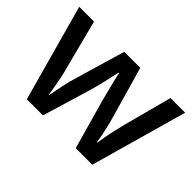

<svg xmlns="http://www.w3.org/2000/svg" viewBox="-100 -775 1010 1010"><g transform="rotate(45 404.5 -270.5)"><path d="M449 -266Q444 -285 437.5 -310Q431 -335 425 -360Q419 -385 413.5 -406.5Q408 -428 406 -441H402Q399 -428 394.5 -406.5Q390 -385 384 -359.5Q378 -334 371.5 -309Q365 -284 359 -264L280 -1H160L11 -540H121L191 -269Q199 -241 205.5 -209.5Q212 -178 217 -149.5Q222 -121 224 -102H228Q231 -115 234.5 -135Q238 -155 242.5 -176.5Q247 -198 252 -218Q257 -238 261 -251L346 -540H465L548 -251Q554 -231 560.5 -203.5Q567 -176 572.5 -149Q578 -122 580 -103H584Q586 -120 591 -148Q596 -176 603.5 -208Q611 -240 618 -269L690 -540H799L647 -1H524Z"/></g></svg>

Font: Noto Sans Adlam Medium
Style: Regular
Weight: 500
Version: Version 3.001